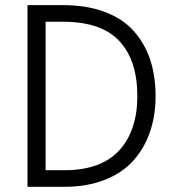

<svg xmlns="http://www.w3.org/2000/svg" viewBox="-20 -720 667 740"><path d="M85.9 -700.2H222.7Q314 -700.2 383.3 -674.3Q452.6 -648.4 495.1 -600.8Q537.6 -553.2 558.6 -490.5Q579.6 -427.7 579.6 -350.1Q579.6 -273.9 557.6 -210.4Q535.6 -147 492.9 -99.9Q450.2 -52.7 382.6 -26.4Q314.9 0 228.5 0H85.9ZM155.8 -636.2V-64H228.5Q368.7 -64 439 -139.9Q509.3 -215.8 509.3 -350.1Q509.3 -487.3 439.9 -561.8Q370.6 -636.2 222.7 -636.2Z"/></svg>

Font: LilGrotesk
Style: Regular
Weight: 400
Designer: BSozoo
Foundry: BSozoo
Version: Version 1.004;PS 001.004;hotconv 1.0.70;makeotf.lib2.5.58329